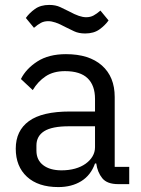

<svg xmlns="http://www.w3.org/2000/svg" viewBox="-20 -748 574 780"><path d="M460 0Q415 0 395.5 -24Q376 -48 371 -84H366Q349 -36 310 -12Q271 12 217 12Q135 12 89.5 -30Q44 -72 44 -144Q44 -217 97.5 -256Q151 -295 264 -295H366V-346Q366 -401 336 -430Q306 -459 244 -459Q197 -459 165.5 -438Q134 -417 113 -382L65 -427Q86 -469 132 -498.5Q178 -528 248 -528Q342 -528 394 -482Q446 -436 446 -354V-70H505V0ZM230 -56Q260 -56 285 -63Q310 -70 328 -83Q346 -96 356 -113Q366 -130 366 -150V-235H260Q191 -235 159.5 -215Q128 -195 128 -157V-136Q128 -98 155.5 -77Q183 -56 230 -56ZM326 -612Q300 -612 281 -621Q262 -630 246 -638Q222 -651 205.5 -656.5Q189 -662 176 -662Q159 -662 146 -655Q133 -648 118 -635L85 -675Q99 -695 122 -711.5Q145 -728 180 -728Q206 -728 225 -719Q244 -710 260 -702Q284 -689 300.5 -683.5Q317 -678 330 -678Q347 -678 360 -685Q373 -692 388 -705L421 -665Q407 -645 384 -628.5Q361 -612 326 -612Z"/></svg>

Font: IBM Plex Thai
Style: Regular
Weight: 400
Designer: Mike Abbink, Paul van der Laan, Pieter van Rosmalen, Ben Mitchell, Mark Frömberg
Foundry: Bold Monday
Version: Version 1.0